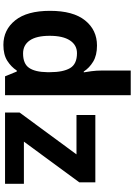

<svg xmlns="http://www.w3.org/2000/svg" viewBox="155 -956 810 1161"><g transform="rotate(90 560.5 -375.0)"><path d="M251 10Q160 10 102.5 -61.5Q45 -133 45 -272Q45 -412 103 -484Q161 -556 255 -556Q314 -556 352 -533Q390 -510 412 -476H417Q414 -492 410 -522.5Q406 -553 406 -585V-760H555V0H441L412 -71H406Q384 -37 347 -13.5Q310 10 251 10ZM303 -109Q365 -109 390 -145.5Q415 -182 416 -255V-271Q416 -351 391.5 -393Q367 -435 301 -435Q252 -435 224 -392.5Q196 -350 196 -270Q196 -190 224 -149.5Q252 -109 303 -109ZM1091 0H660V-88L913 -432H675V-546H1082V-449L836 -114H1091Z"/></g></svg>

Font: Noto Sans IKEA
Style: Bold
Weight: 600
Designer: Monotype Design Team
Foundry: Monotype Imaging Inc.
Version: Version 2.001